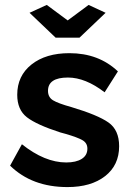

<svg xmlns="http://www.w3.org/2000/svg" viewBox="-20 -750 534 780"><path d="M170 -730 255 -667 340 -730 409 -698 303 -597H206L100 -698ZM254 10Q110 10 21 -77L69 -164Q162 -90 249 -90Q289 -90 312 -104.5Q335 -119 335 -146Q335 -169 315 -180.5Q295 -192 247 -206Q233 -210 225 -212Q129 -243 89.5 -273.5Q50 -304 50 -365Q50 -442 108 -488Q166 -534 262 -534Q381 -534 459 -460L405 -375Q327 -435 256 -435Q175 -435 175 -381Q175 -355 195.5 -342.5Q216 -330 270 -315Q377 -283 420.5 -252.5Q464 -222 464 -156Q464 -79 407 -34.5Q350 10 254 10Z"/></svg>

Font: Raleway-v4020
Style: Bold
Weight: 700
Designer: Matt McInerney, Pablo Impallari, Rodrigo Fuenzalida
Foundry: Matt McInerney, Pablo Impallari, Rodrigo Fuenzalida
Version: Version 4.020;PS 004.020;hotconv 1.0.88;makeotf.lib2.5.64775